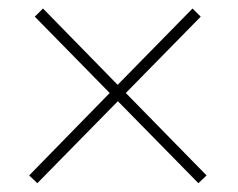

<svg xmlns="http://www.w3.org/2000/svg" viewBox="-20 -426 554 447"><path d="M47.9 -17.6 235.4 -209.5 61 -387.2 80.1 -406.2 253.9 -228.5 428.2 -406.2 447.3 -387.2 272.9 -209.5 460.9 -17.6 441.9 0.5 254.4 -190.4 66.9 0.5Z"/></svg>

Font: TypoPRO Roboto
Style: Regular
Weight: 250
Designer: Google
Version: Version 2.136; 2016